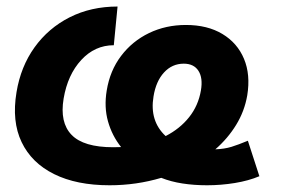

<svg xmlns="http://www.w3.org/2000/svg" viewBox="-20 -547 864 579"><path d="M310.5 11.7Q210.9 11.7 143.1 -22Q75.2 -55.7 45.2 -118.4Q15.1 -181.2 29.8 -269Q42.5 -346.2 84.2 -404.3Q126 -462.4 190.2 -494.9Q254.4 -527.3 334.5 -527.3L323.2 -410.6Q266.1 -410.6 225.1 -366.2Q184.1 -321.8 171.9 -250Q159.7 -177.7 195.8 -140.4Q231.9 -103 321.3 -103Q333 -103 345.2 -103.5Q317.9 -137.7 305.7 -180.9Q293.5 -224.1 301.8 -273.9Q311.5 -334 345.2 -378.4Q378.9 -422.9 429.4 -447.3Q480 -471.7 540.5 -471.7Q605.5 -471.7 650.6 -444.6Q695.8 -417.5 715.8 -369.6Q735.8 -321.8 725.6 -259.3Q717.3 -211.4 692.1 -170.4Q667 -129.4 629.4 -96.7Q656.7 -97.7 678 -104.2Q699.2 -110.8 727.5 -122.6L762.2 -15.6Q730 -2 688.2 4.9Q646.5 11.7 604.5 11.7Q564.9 11.7 530.3 6.3Q495.6 1 466.3 -10.7Q391.1 11.7 310.5 11.7ZM479.5 -136.7Q522.5 -158.7 550.3 -193.6Q578.1 -228.5 585.9 -274.4Q592.3 -312 578.4 -333.5Q564.5 -355 534.2 -355Q499 -355 474.6 -328.4Q450.2 -301.8 442.9 -255.9Q430.7 -182.1 479.5 -136.7Z"/></svg>

Font: Inter Display
Style: Bold Italic
Weight: 700
Italic angle: -9.39999°
Designer: Rasmus Andersson
Foundry: rsms
Version: Version 4.000;git-a52131595